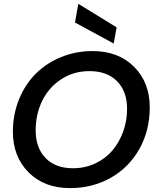

<svg xmlns="http://www.w3.org/2000/svg" viewBox="-20 -969 824 996"><path d="M756.8 -412.1Q756.8 -292.5 703.4 -196.8Q649.9 -101.1 555.2 -47.1Q460.4 6.8 342.8 6.8Q210 6.8 128.4 -74.7Q46.9 -156.2 46.9 -286.1Q46.9 -375 78.4 -452.9Q109.9 -530.8 164.6 -585.7Q219.2 -640.6 295.9 -672.4Q372.6 -704.1 460 -704.1Q593.8 -704.1 675.3 -622.8Q756.8 -541.5 756.8 -412.1ZM165 -293Q165 -201.7 216.6 -148.9Q268.1 -96.2 358.9 -96.2Q420.4 -96.2 473.4 -120.8Q526.4 -145.5 562.3 -187.5Q598.1 -229.5 618.7 -285.6Q639.2 -341.8 639.2 -403.8Q639.2 -495.1 587.4 -547.6Q535.6 -600.1 443.8 -600.1Q362.3 -600.1 297.9 -558.1Q233.4 -516.1 199.2 -446.3Q165 -376.5 165 -293ZM369.1 -852.1 386.2 -949.2 585 -827.1 569.8 -743.2Z"/></svg>

Font: Poppins Medium
Style: Italic
Weight: 500
Italic angle: -10°
Designer: Ninad Kale (Devanagari), Jonny Pinhorn (Latin)
Foundry: Indian Type Foundry
Version: Version 3.200;PS 1.000;hotconv 16.6.54;makeotf.lib2.5.65590